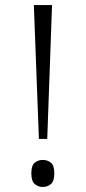

<svg xmlns="http://www.w3.org/2000/svg" viewBox="-20 -734 341 760"><path d="M134 -184 114 -714H186L167 -184ZM149 6Q131 6 117.5 -5.5Q104 -17 104 -48Q104 -79 117.5 -90Q131 -101 149 -101Q168 -101 181.5 -90Q195 -79 195 -48Q195 -17 181.5 -5.5Q168 6 149 6Z"/></svg>

Font: Noto Serif Kannada Light
Style: Regular
Weight: 300
Version: Version 2.003